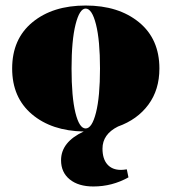

<svg xmlns="http://www.w3.org/2000/svg" viewBox="-20 -464 621 695"><path d="M318 211Q264 211 232.5 185.5Q201 160 201 116Q201 50 283 12Q167 10 95.5 -50.5Q24 -111 24 -216Q24 -323 97.5 -383.5Q171 -444 290 -444Q409 -444 483 -383.5Q557 -323 557 -216Q557 -139 517 -85Q477 -31 407 -6Q351 22 351 74Q351 111 368.5 131Q386 151 418 151Q425 151 439 149L445 178Q386 211 318 211ZM290 -433Q268 -433 253.5 -375.5Q239 -318 239 -216Q239 -113 253 -56Q267 1 290 1Q313 1 327.5 -56.5Q342 -114 342 -216Q342 -318 327.5 -375.5Q313 -433 290 -433Z"/></svg>

Font: Arapey Black-Display
Style: Regular
Weight: 900
Designer: Eduardo Rodriguez Tunni
Foundry: Eduardo Rodriguez Tunni
Version: Version 4.000